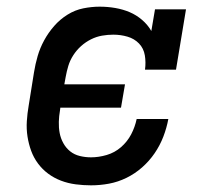

<svg xmlns="http://www.w3.org/2000/svg" viewBox="-20 -548 640 576"><path d="M253 8Q230 8 207 5Q184 2 163 -6Q142 -14 124.5 -27Q107 -40 94 -57.5Q81 -75 73.5 -95.5Q66 -116 62.5 -138.5Q59 -161 60.5 -184.5Q62 -208 66 -231L82 -331Q86 -356 93 -380Q100 -404 112.5 -427Q125 -450 142.5 -470Q160 -490 182.5 -504Q205 -518 230 -523Q255 -528 279 -528Q303 -528 326 -524Q349 -520 369 -511.5Q389 -503 406 -488.5Q423 -474 434 -455L445 -520H538L508 -339H415Q418 -361 414.5 -382Q411 -403 397 -417.5Q383 -432 362.5 -438Q342 -444 320 -444Q303 -444 286 -441Q269 -438 253 -430Q237 -422 223.5 -410Q210 -398 200 -382.5Q190 -367 185 -350.5Q180 -334 177 -317L173 -295H355L343 -225H161L160 -217Q157 -200 156.5 -182.5Q156 -165 159 -149Q162 -133 170 -118.5Q178 -104 190.5 -94Q203 -84 219.5 -80Q236 -76 253 -76Q276 -76 300 -83Q324 -90 343 -106.5Q362 -123 373.5 -145Q385 -167 390 -191H485Q480 -164 470 -138Q460 -112 444 -88.5Q428 -65 406.5 -46Q385 -27 359.5 -14.5Q334 -2 307 3Q280 8 253 8Z"/></svg>

Font: Iosevka Etoile Medium Oblique
Style: Regular
Weight: 500
Italic angle: -9°
Designer: Belleve Invis
Foundry: Belleve Invis
Version: Version 15.5.2; ttfautohint (v1.8.4)